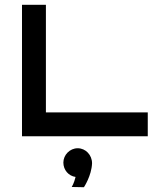

<svg xmlns="http://www.w3.org/2000/svg" viewBox="-20 -570 651 803"><path d="M598 -100H172V-550H72V0H598ZM365 113C365 78 338 50 305 50C272 50 245 78 245 110C245 141 267 166 296 170C290 196 280 212 280 212L331 213C331 213 363 165 365 113Z"/></svg>

Font: Bruno Ace SC
Style: Regular
Weight: 400
Designer: Astigmatic (AOETI)
Foundry: Astigmatic (AOETI)
Version: Version 1.000